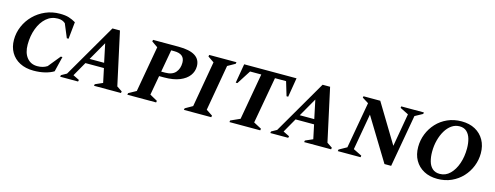

<svg xmlns="http://www.w3.org/2000/svg" viewBox="-21 -1182 4649 1803"><g transform="rotate(15 2303.5 -280.5)"><path d="M300 10Q222 10 165.5 -19.5Q109 -49 78.5 -101.5Q48 -154 48 -223Q48 -292 75 -355Q102 -418 150.5 -466.5Q199 -515 263.5 -543Q328 -571 403 -571Q456 -571 490 -560.5Q524 -550 558 -530L541 -365H524L469 -497Q455 -509 438 -515.5Q421 -522 396 -522Q332 -522 284.5 -480.5Q237 -439 210.5 -368.5Q184 -298 184 -213Q184 -133 221.5 -86.5Q259 -40 323 -40Q378 -40 418 -66L514 -184H530L494 -36Q460 -15 410 -2.5Q360 10 300 10Z M557 0 560 -16 612 -45 914 -565H987L1099 -51L1151 -16L1148 0H886L889 -16L962 -48L933 -185H753L674 -46L735 -16L731 0ZM781 -233H922L884 -413Z M1210 0 1213 -16 1287 -57 1366 -503 1307 -544 1310 -560H1559Q1772 -560 1772 -426Q1772 -376 1742 -335.5Q1712 -295 1652 -270.5Q1592 -246 1502 -246H1453L1419 -57L1493 -16L1490 0ZM1500 -509 1461 -292H1499Q1568 -292 1600 -329Q1632 -366 1632 -423Q1632 -509 1530 -509Z M1760 0 1763 -16 1835 -57 1913 -503 1853 -544 1856 -560H2121L2118 -544L2045 -503L1967 -57L2029 -16L2026 0Z M2203 0 2205 -16 2296 -57 2376 -509H2267L2180 -373H2164L2196 -560H2705L2674 -373H2658L2617 -509H2509L2428 -57L2505 -16L2502 0Z M2600 0 2603 -16 2655 -45 2957 -565H3030L3142 -51L3194 -16L3191 0H2929L2932 -16L3005 -48L2976 -185H2796L2717 -46L2778 -16L2774 0ZM2824 -233H2965L2927 -413Z M3256 0 3259 -16 3334 -58 3414 -508 3353 -546 3356 -560H3519L3747 -183L3803 -504L3721 -545L3723 -560H3943L3941 -545L3866 -504L3776 4H3711L3459 -409L3397 -57L3480 -16L3478 0Z M4225 10Q4149 10 4093 -20.5Q4037 -51 4006 -105.5Q3975 -160 3975 -234Q3975 -300 3999 -360.5Q4023 -421 4067 -468.5Q4111 -516 4172.5 -543.5Q4234 -571 4309 -571Q4385 -571 4441 -540.5Q4497 -510 4528 -455Q4559 -400 4559 -327Q4559 -262 4535 -201.5Q4511 -141 4467 -93.5Q4423 -46 4361.5 -18Q4300 10 4225 10ZM4235 -41Q4292 -41 4334 -82.5Q4376 -124 4399 -191Q4422 -258 4422 -337Q4422 -389 4410 -430.5Q4398 -472 4371.5 -496.5Q4345 -521 4302 -521Q4260 -521 4225.5 -497Q4191 -473 4166 -431.5Q4141 -390 4127 -336.5Q4113 -283 4113 -224Q4113 -172 4125 -130.5Q4137 -89 4164 -65Q4191 -41 4235 -41Z"/></g></svg>

Font: Spectral SC
Style: Bold Italic
Weight: 700
Italic angle: -10°
Designer: Jean-Baptiste Levee
Foundry: Production Type
Version: Version 2.001